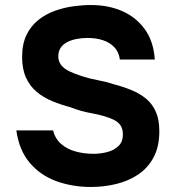

<svg xmlns="http://www.w3.org/2000/svg" viewBox="-20 -736 700 764"><path d="M342 8Q268 8 204.5 -15Q141 -38 98.5 -88Q56 -138 45 -217H191Q200 -183 224 -162.5Q248 -142 281.5 -133Q315 -124 352 -124Q380 -124 407 -131Q434 -138 451.5 -155Q469 -172 469 -201Q469 -223 459.5 -237Q450 -251 432.5 -259.5Q415 -268 390 -275Q369 -281 346.5 -285Q324 -289 302.5 -295Q281 -301 261 -309Q223 -319 188 -333.5Q153 -348 126 -370.5Q99 -393 83.5 -427Q68 -461 68 -509Q68 -561 85.5 -597Q103 -633 132.5 -656.5Q162 -680 198.5 -693Q235 -706 272 -711Q309 -716 342 -716Q411 -716 466 -692Q521 -668 556 -620Q591 -572 596 -499H457Q453 -529 435 -548Q417 -567 389.5 -576Q362 -585 328 -585Q306 -585 285 -581Q264 -577 247.5 -568.5Q231 -560 221.5 -546Q212 -532 212 -512Q212 -492 223 -477.5Q234 -463 255.5 -452.5Q277 -442 306 -433Q336 -423 369 -417Q402 -411 432 -401Q470 -391 503 -377.5Q536 -364 561 -343.5Q586 -323 600 -291.5Q614 -260 614 -214Q614 -153 591.5 -110.5Q569 -68 530.5 -42Q492 -16 443 -4Q394 8 342 8Z"/></svg>

Font: Onest
Style: Bold
Weight: 700
Designer: Dmitri Voloshin, Andrey Kudryavtsev
Foundry: Dmitri Voloshin, Andrey Kudryavtsev
Version: Version 1.000;gftools[0.9.33]